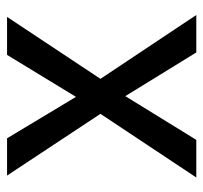

<svg xmlns="http://www.w3.org/2000/svg" viewBox="-36 -532 568 536"><g transform="rotate(-90 248.0 -264.0)"><path d="M25.9 -528.3 198.2 -267.6 20.5 0H125.5L247.6 -198.2L369.6 0H474.1L295.9 -267.6L468.8 -528.3H362.8L245.6 -335.9L129.9 -528.3Z"/></g></svg>

Font: Vazirmatn
Style: Regular
Weight: 400
Designer: Saber Rastikerdar
Foundry: Saber Rastikerdar
Version: Version 33.003